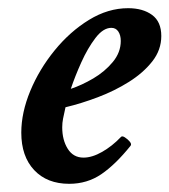

<svg xmlns="http://www.w3.org/2000/svg" viewBox="-20 -436 414 469"><path d="M149 13Q95 13 63.5 -20.5Q32 -54 32 -112Q32 -161 54 -214Q76 -267 113.5 -313Q151 -359 197.5 -387.5Q244 -416 293 -416Q329 -416 351.5 -399.5Q374 -383 374 -348Q374 -314 352 -286Q330 -258 295 -236Q260 -214 219 -198.5Q178 -183 140 -174Q136 -156 134 -146Q132 -136 132 -125Q132 -94 145.5 -72.5Q159 -51 184 -51Q205 -51 229.5 -65Q254 -79 275 -101Q278 -105 285 -100.5Q292 -96 297 -90Q302 -84 299 -80Q262 -34 227.5 -10.5Q193 13 149 13ZM153 -219Q180 -228 208 -244.5Q236 -261 255.5 -284.5Q275 -308 275 -336Q275 -350 269 -359Q263 -368 252 -368Q232 -368 213 -343Q194 -318 178.5 -283.5Q163 -249 153 -219Z"/></svg>

Font: Junicode
Style: Bold Italic
Weight: 700
Italic angle: -11°
Designer: Peter S. Baker
Version: Version 2.100; ttfautohint (v1.8.4)